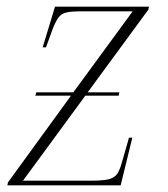

<svg xmlns="http://www.w3.org/2000/svg" viewBox="-20 -556 505 576"><path d="M2 0 4 -9 193 -269H86L89 -279H200L378 -522H222Q194 -522 179 -518.5Q164 -515 155.5 -503.5Q147 -492 138 -469L118 -414H108L145 -536H427L425 -527L243 -279H338L336 -269H236L49 -14H254Q288 -14 305 -18Q322 -22 330 -32.5Q338 -43 344 -63L367 -143H377L342 0Z"/></svg>

Font: Noto Serif Display ExtraLight
Style: Italic
Weight: 200
Italic angle: -12°
Designer: Monotype Design Team
Foundry: Monotype Imaging Inc.
Version: Version 2.009